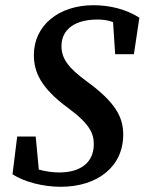

<svg xmlns="http://www.w3.org/2000/svg" viewBox="-20 -700 555 737"><path d="M28 -31C74 -1 147 17 213 17C355 17 453 -61 453 -183C453 -251 423 -307 314 -387C241 -440 216 -476 216 -523C216 -589 270 -625 354 -625C374 -625 393 -623 414 -615L422 -492H494L515 -632C464 -665 400 -680 339 -680C205 -680 110 -602 110 -489C110 -423 137 -362 242 -285C326 -223 340 -187 340 -146C340 -80 294 -38 207 -38C182 -38 155 -42 129 -49L117 -176H46Z"/></svg>

Font: Source Serif Pro Semibold
Style: Italic
Weight: 600
Italic angle: -12°
Designer: Frank Grießhammer
Foundry: Adobe Systems Incorporated
Version: Version 3.001;hotconv 1.0.111;makeotfexe 2.5.65597